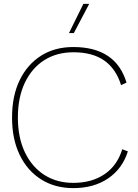

<svg xmlns="http://www.w3.org/2000/svg" viewBox="-20 -957 711 988"><path d="M409 -937H439L360 -787H335ZM638 -178Q610 -89 536.5 -39Q463 11 357 11Q263 11 192 -33.5Q121 -78 81.5 -159.5Q42 -241 42 -352Q42 -464 81.5 -545Q121 -626 191.5 -670.5Q262 -715 357 -715Q576 -715 631 -532L603 -519Q577 -603 516.5 -645.5Q456 -688 358 -688Q272 -688 208 -647.5Q144 -607 108 -531.5Q72 -456 72 -352Q72 -249 108 -173.5Q144 -98 208 -57Q272 -16 357 -16Q453 -16 518.5 -61Q584 -106 609 -189Z"/></svg>

Font: Prodigy Sans ExtraLight
Style: Regular
Weight: 200
Designer: Wei Huang
Foundry: Wei Huang
Version: Version 1.003; ttfautohint (v1.8.3)